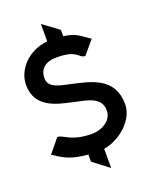

<svg xmlns="http://www.w3.org/2000/svg" viewBox="-148 -767 762 960"><g transform="rotate(-20 233.0 -287.5)"><path d="M14 -54 24 -48C64 -21 101 2 190 9V47L274 111V9C360 -5 449 -81 449 -165C449 -304 334 -329 234 -351C179 -364 114 -370 114 -424C114 -476 150 -503 207 -502C316 -502 310 -462 340 -460L344 -459L404 -530L394 -536C359 -558 342 -582 274 -590V-624L190 -686V-593C91 -585 16 -507 16 -425C16 -303 124 -282 210 -263C278 -248 352 -239 352 -167C352 -114 296 -82 244 -82C136 -82 108 -123 80 -126L74 -127Z"/></g></svg>

Font: Charger Pro
Style: ExBdNar
Weight: 400
Designer: Jasper
Foundry: Cannot Into Space Fonts
Version: Version 1.09